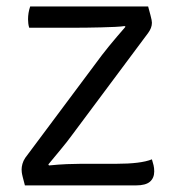

<svg xmlns="http://www.w3.org/2000/svg" viewBox="-20 -562 530 582"><path d="M289 -395Q298.5 -407.5 310 -421.5Q321.5 -435.5 334.2 -450.5Q347 -465.5 360.5 -481L357.5 -483Q348.5 -481.5 328.8 -480.5Q309 -479.5 286 -479Q263 -478.5 243.8 -478.2Q224.5 -478 216.5 -478H68.5Q66.5 -484.5 65.8 -490.8Q65 -497 65 -503.5Q65 -513 66.5 -522.5Q68 -532 71.5 -542.5H429Q433.5 -526 436 -516.5Q438.5 -507 439.5 -501.8Q440.5 -496.5 440.5 -493Q440.5 -485 437.5 -477.2Q434.5 -469.5 429 -462L197.5 -151.5Q183 -131.5 163.5 -108.2Q144 -85 126.5 -63.5L128.5 -60.5Q158 -63.5 183 -64.5Q208 -65.5 226 -65.5H332.5Q369 -65.5 396 -68.8Q423 -72 440.5 -79Q443.5 -69.5 445.5 -61Q447.5 -52.5 447.5 -42.5Q447.5 -22.5 434.5 -11.2Q421.5 0 392 0H55.5Q51 -16.5 48.8 -25.8Q46.5 -35 46 -40Q45.5 -45 45.5 -48.5Q45.5 -56 48 -65.2Q50.5 -74.5 56.5 -83.5Z"/></svg>

Font: Signika SC
Style: Regular
Weight: 300
Designer: Anna Giedryś
Foundry: Anna Giedryś
Version: Version 2.000